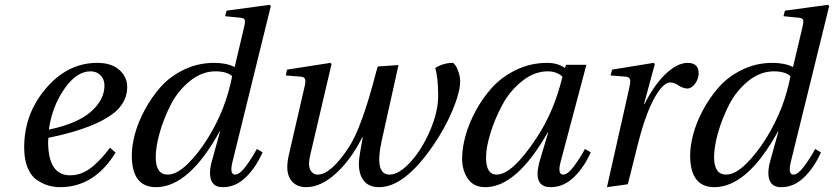

<svg xmlns="http://www.w3.org/2000/svg" viewBox="-20 -762 3449 794"><path d="M80 -152Q80 -286 163 -388Q255 -502 382 -502Q441 -502 473.5 -473Q506 -444 506 -402Q506 -348 464 -306Q386 -234 180 -192Q179 -185 179 -176Q179 -37 270 -37Q297 -37 321.5 -47.5Q346 -58 368 -77.5Q390 -97 403.5 -112.5Q417 -128 435 -151L458 -131Q370 12 229 12Q204 12 181 5.5Q158 -1 133.5 -17Q109 -33 94.5 -67.5Q80 -102 80 -152ZM182 -226Q301 -251 356.5 -300.5Q412 -350 412 -408Q412 -434 396 -450.5Q380 -467 354 -467Q296 -467 245.5 -393.5Q195 -320 182 -226Z M525 -120Q525 -158 537.5 -206Q550 -254 578 -306.5Q606 -359 644.5 -402.5Q683 -446 741 -474Q799 -502 865 -502Q917 -502 949 -485L951 -487L989 -648Q995 -672 992 -680Q989 -688 971 -689L911 -695L917 -718L1095 -742L1100 -737L942 -95Q928 -40 952 -40Q971 -40 997 -75Q1023 -110 1042 -146L1066 -132Q1038 -69 996 -28.5Q954 12 903 12Q865 13 853.5 -16.5Q842 -46 857 -99L890 -218H888Q761 12 625 12Q525 12 525 -120ZM624 -112Q624 -40 674 -40Q711 -40 756 -84Q801 -128 841 -193Q914 -311 940 -447Q918 -467 871 -467Q815 -467 765.5 -427Q716 -387 686.5 -329.5Q657 -272 640.5 -213.5Q624 -155 624 -112Z M1162 -450 1167 -474 1346 -502 1351 -497 1263 -121Q1253 -80 1263 -60Q1273 -40 1294 -40Q1348 -40 1422 -152Q1476 -234 1535 -462Q1540 -479 1542 -487L1628 -493L1558 -178Q1528 -40 1591 -40Q1630 -40 1677.5 -92Q1725 -144 1758.5 -222Q1792 -300 1792 -366Q1792 -439 1780 -481Q1814 -502 1852 -502Q1856 -502 1863.5 -491.5Q1871 -481 1877 -462Q1883 -443 1883 -424Q1882 -379 1851 -305Q1820 -231 1771 -160Q1653 12 1548 12Q1505 12 1484.5 -14.5Q1464 -41 1464 -85Q1464 -110 1480 -192L1478 -194Q1432 -102 1369.5 -45Q1307 12 1246 12Q1201 12 1180 -22Q1159 -56 1175 -124L1238 -397Q1245 -423 1242 -433.5Q1239 -444 1223 -445Z M1891 -107Q1891 -148 1904.5 -198.5Q1918 -249 1947 -303Q1976 -357 2016 -401Q2056 -445 2115.5 -473.5Q2175 -502 2243 -502Q2286 -502 2316 -481L2321 -494H2405L2299 -95Q2284 -40 2309 -40Q2328 -40 2354 -75Q2380 -110 2399 -146L2423 -132Q2395 -69 2352.5 -28.5Q2310 12 2257 12Q2180 12 2213 -100L2247 -214H2245Q2116 12 1987 12Q1939 12 1915 -22.5Q1891 -57 1891 -107ZM1990 -110Q1990 -40 2034 -40Q2099 -40 2199 -192Q2271 -300 2306 -445Q2282 -467 2245 -467Q2190 -467 2139.5 -427Q2089 -387 2058 -329.5Q2027 -272 2008.5 -212.5Q1990 -153 1990 -110Z M2490 12 2582 -397Q2586 -416 2586.5 -424Q2587 -432 2583 -438Q2579 -444 2567 -445L2505 -450L2511 -474L2683 -502L2688 -497L2643 -331H2645Q2685 -411 2733 -456.5Q2781 -502 2824 -502Q2847 -502 2858.5 -490.5Q2870 -479 2869 -458Q2869 -436 2854.5 -416Q2840 -396 2822 -396Q2806 -396 2786.5 -408.5Q2767 -421 2752 -421Q2723 -421 2689 -361.5Q2655 -302 2628 -204Q2619 -172 2601 -98.5Q2583 -25 2576 0Z M2834 -120Q2834 -158 2846.5 -206Q2859 -254 2887 -306.5Q2915 -359 2953.5 -402.5Q2992 -446 3050 -474Q3108 -502 3174 -502Q3226 -502 3258 -485L3260 -487L3298 -648Q3304 -672 3301 -680Q3298 -688 3280 -689L3220 -695L3226 -718L3404 -742L3409 -737L3251 -95Q3237 -40 3261 -40Q3280 -40 3306 -75Q3332 -110 3351 -146L3375 -132Q3347 -69 3305 -28.5Q3263 12 3212 12Q3174 13 3162.5 -16.5Q3151 -46 3166 -99L3199 -218H3197Q3070 12 2934 12Q2834 12 2834 -120ZM2933 -112Q2933 -40 2983 -40Q3020 -40 3065 -84Q3110 -128 3150 -193Q3223 -311 3249 -447Q3227 -467 3180 -467Q3124 -467 3074.5 -427Q3025 -387 2995.5 -329.5Q2966 -272 2949.5 -213.5Q2933 -155 2933 -112Z"/></svg>

Font: Lingua Franca
Style: Italic
Weight: 400
Italic angle: -13°
Version: Version 1.19